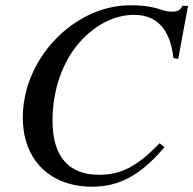

<svg xmlns="http://www.w3.org/2000/svg" viewBox="-20 -686 729 724"><path d="M689 -664H668C660 -648 650 -642 630 -642C621 -642 609 -642 589 -649C547 -664 505 -666 472 -666C393 -666 317 -639 253 -593C143 -515 66 -384 66 -243C66 -78 174 18 327 18C430 18 510 -25 600 -131L582 -146C495 -56 435 -27 353 -27C242 -27 178 -92 178 -232C178 -342 214 -456 286 -533C341 -592 411 -630 485 -630C573 -630 622 -574 634 -467L652 -464Z"/></svg>

Font: XITS
Style: Italic
Weight: 400
Italic angle: -16.33°
Designer: MicroPress Inc., with final additions and corrections provided by Coen Hoffman, Elsevier (retired)
Version: Version 1.302